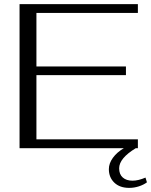

<svg xmlns="http://www.w3.org/2000/svg" viewBox="-20 -720 734 933"><path d="M694 166Q678 178 655 185.5Q632 193 608 193Q562 193 535.5 167.5Q509 142 509 102Q509 74 528.5 47Q548 20 582 0H75V-700H650V-657H157V-397H592V-355H157V-43H650V0H640Q559 49 559 98Q559 127 576.5 142.5Q594 158 624 158Q652 158 687 143Z"/></svg>

Font: Fahkwang Light
Style: Regular
Weight: 300
Version: Version 1.000; ttfautohint (v1.6)